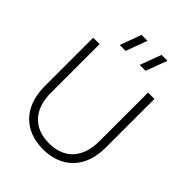

<svg xmlns="http://www.w3.org/2000/svg" viewBox="-269 -1085 1233 1233"><g transform="rotate(45 348.0 -468.0)"><path d="M458 -807.5 512 -952.5H458.5L404.5 -807.5ZM277 -807.5 330.5 -952.5H277L223.5 -807.5ZM348 15C518.5 15 626 -95 626 -277.5V-720H568V-277.5C568 -127.5 487.5 -39.5 348 -39.5C209 -39.5 128 -127.5 128 -277.5V-720H70V-277.5C70 -95 178 15 348 15Z"/></g></svg>

Font: Vela Sans Light
Style: Regular
Weight: 300
Designer: Principal design: Mikhail Sharanda - project Manrope.
Design modification: Ravid Balaliev
Foundry: Mikhail Sharanda
Version: Version 1.001